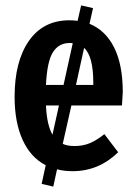

<svg xmlns="http://www.w3.org/2000/svg" viewBox="-20 -618 503 710"><path d="M244 -228 212 -86Q229 -78 256 -78Q287 -78 312 -88.5Q337 -99 366 -122L417 -55Q345 15 249 15Q216 15 191 8L177 72L134 62L149 -7Q93 -36 63.5 -101Q34 -166 34 -260Q34 -391 87 -467Q140 -543 237 -543Q249 -543 267 -541L280 -598L324 -588L311 -530Q370 -506 402 -442.5Q434 -379 434 -277Q434 -270 431 -228ZM150 -304H215L249 -458Q246 -459 238 -459Q197 -459 175.5 -424.5Q154 -390 150 -304ZM291 -441 261 -304H325V-312Q325 -410 291 -441ZM198 -228H150Q153 -157 174 -120Z"/></svg>

Font: Fira Sans Extra Condensed Medium
Style: Regular
Weight: 500
Width: 1
Designer: Carrois Corporate & Edenspiekermann AG
Foundry: Carrois Corporate GbR & Edenspiekermann AG
Version: Version 4.203